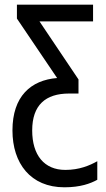

<svg xmlns="http://www.w3.org/2000/svg" viewBox="-20 -557 449 817"><path d="M254 240C322 240 365 224 394 208V129C362 147 318 166 258 166C168 166 117 103 117 -2C117 -110 174 -159 274 -159H314V-219L148 -466H376V-537H52V-478L223 -225C111 -216 33 -147 33 -2C33 138 110 240 254 240Z"/></svg>

Font: Noto Sans Condensed
Style: Regular
Weight: 400
Width: 3
Designer: Monotype Design Team
Foundry: Monotype Imaging Inc.
Version: Version 2.013